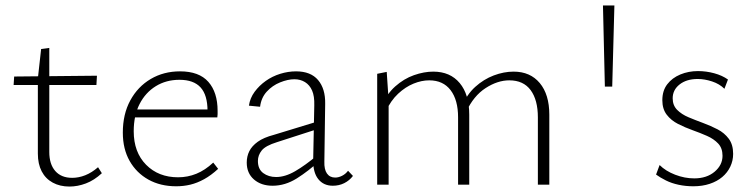

<svg xmlns="http://www.w3.org/2000/svg" viewBox="-20 -678 2758 705"><path d="M235 7Q200 7 173.5 -7.5Q147 -22 133 -49Q119 -76 119 -114V-390L131 -498L161 -502V-120Q161 -75 183 -50Q205 -25 245 -25Q269 -25 293 -34.5Q317 -44 340 -64L354 -42Q326 -16 295.5 -4.5Q265 7 235 7ZM334 -366H30L32 -397L336 -400Z M627 6Q569 6 525 -18.5Q481 -43 456 -87Q431 -131 431 -191Q431 -259 458.5 -309.5Q486 -360 533.5 -388Q581 -416 641 -416Q711 -416 745 -377.5Q779 -339 779 -271Q779 -265 779 -259Q779 -253 778 -247H742V-271Q742 -329 716.5 -357Q691 -385 639 -385Q590 -385 552 -361.5Q514 -338 492.5 -296Q471 -254 471 -196Q471 -119 516.5 -73Q562 -27 634 -27Q669 -27 701 -40Q733 -53 763 -81L781 -58Q755 -34 729.5 -20Q704 -6 679 0Q654 6 627 6ZM460 -247 466 -276H771V-247Z M1202 4Q1168 4 1148.5 -20.5Q1129 -45 1130 -92L1134 -291Q1135 -325 1126 -345.5Q1117 -366 1100 -376.5Q1083 -387 1061 -387Q1037 -387 1008.5 -375.5Q980 -364 959.5 -341.5Q939 -319 935 -286L894 -290Q898 -318 915 -341Q932 -364 956 -381Q980 -398 1009 -407Q1038 -416 1067 -416Q1121 -416 1148 -384Q1175 -352 1174 -297L1171 -85Q1170 -56 1180.5 -41Q1191 -26 1211 -26Q1223 -26 1236 -32.5Q1249 -39 1258 -51L1276 -32Q1263 -15 1244 -5.5Q1225 4 1202 4ZM981 4Q939 4 912.5 -19Q886 -42 886 -81Q886 -104 895.5 -123Q905 -142 926.5 -157.5Q948 -173 986 -183L1153 -234L1158 -208L997 -156Q955 -143 941 -125.5Q927 -108 927 -87Q927 -57 946.5 -42.5Q966 -28 994 -28Q1027 -28 1064 -49.5Q1101 -71 1144 -107L1155 -89Q1113 -50 1070 -23Q1027 4 981 4Z M1955 0V-247Q1955 -311 1928.5 -347Q1902 -383 1850 -383Q1807 -383 1763 -354.5Q1719 -326 1692 -268L1676 -287Q1694 -331 1725 -359Q1756 -387 1793 -401Q1830 -415 1866 -415Q1927 -415 1962 -373Q1997 -331 1997 -257V0ZM1662 0V-247Q1662 -311 1634.5 -347Q1607 -383 1556 -383Q1528 -383 1498.5 -371Q1469 -359 1442 -334Q1415 -309 1396 -268L1380 -285Q1399 -332 1431 -360.5Q1463 -389 1500 -402Q1537 -415 1571 -415Q1633 -415 1668 -373Q1703 -331 1703 -257V0ZM1365 0V-407L1400 -414L1407 -310V0Z M2201 -360 2194 -658H2236L2228 -360Z M2526 6Q2498 6 2472 0.5Q2446 -5 2425 -15.5Q2404 -26 2389 -37L2402 -72Q2424 -50 2459 -36.5Q2494 -23 2529 -23Q2575 -23 2604 -47.5Q2633 -72 2633 -106Q2633 -134 2617 -151Q2601 -168 2576 -179Q2551 -190 2523 -200Q2495 -210 2469.5 -223Q2444 -236 2428 -257Q2412 -278 2412 -310Q2412 -345 2430 -368.5Q2448 -392 2478 -404.5Q2508 -417 2543 -417Q2573 -417 2602.5 -409Q2632 -401 2653 -386L2640 -352Q2622 -370 2594.5 -379Q2567 -388 2542 -388Q2501 -388 2475.5 -368Q2450 -348 2450 -317Q2450 -291 2466.5 -274.5Q2483 -258 2508 -247.5Q2533 -237 2561.5 -226.5Q2590 -216 2615 -203Q2640 -190 2656 -168.5Q2672 -147 2672 -113Q2672 -88 2661.5 -66Q2651 -44 2632 -28Q2613 -12 2586 -3Q2559 6 2526 6Z"/></svg>

Font: Ysabeau Office ExtraLight
Style: Regular
Weight: 250
Designer: Christian Thalmann (Catharsis Fonts)
Version: Version 2.001;gftools[0.9.30]; featfreeze: tnum,lnum,ss02